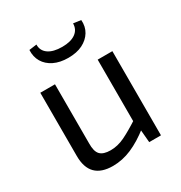

<svg xmlns="http://www.w3.org/2000/svg" viewBox="-169 -828 908 962"><g transform="rotate(-30 285.0 -346.5)"><path d="M160 -487V-145Q159 -99 177 -80Q195 -61 237 -61Q278 -61 318.5 -80.5Q359 -100 416 -137L427 -78Q370 -33 316.5 -10Q263 13 208 13Q75 13 75 -121V-487ZM492 -487V0H424L416 -92L407 -107V-487ZM391 -706 435 -700Q438 -661 420 -631.5Q402 -602 368 -585Q334 -568 285 -568Q237 -568 202.5 -585Q168 -602 150.5 -631.5Q133 -661 135 -700L179 -706Q178 -671 206 -651Q234 -631 286 -631Q336 -631 363.5 -651Q391 -671 391 -706Z"/></g></svg>

Font: Exo 2
Style: Regular
Weight: 400
Designer: Natanael Gama
Foundry: Natanael Gama
Version: Version 2.010